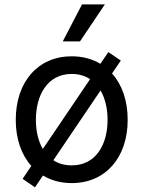

<svg xmlns="http://www.w3.org/2000/svg" viewBox="-20 -803 638 854"><path d="M135.7 30.2 171.2 -22.4C207.4 -0.4 250.7 11.4 299 11.4C448.2 11.4 547.9 -100.9 547.9 -269.9C547.9 -355.8 522.7 -426.8 478.3 -476.2L517.4 -533.7L462 -571.4L426.5 -519.2C390.3 -540.8 347.3 -552.6 299 -552.6C149.9 -552.6 50.1 -440.3 50.1 -269.9C50.1 -184.7 75.3 -114 119.3 -65L80.6 -7.5ZM139.6 -269.9C139.6 -378.2 190 -474.1 299 -474.1C331.3 -474.1 358.3 -465.6 380.7 -451L170.5 -140.3C149.5 -176.1 139.6 -221.6 139.6 -269.9ZM217.3 -90.2 427.2 -400.6C448.2 -364.7 458.5 -318.5 458.5 -269.9C458.5 -161.9 408 -67.5 299 -67.5C266.7 -67.5 239.3 -75.6 217.3 -90.2ZM259.2 -619H335.9L446.4 -783.4H344.8Z"/></svg>

Font: Margiela Sans Text
Style: Regular
Weight: 400
Designer: Stefan Endress, Andreas Faust
Version: Version 1.100;FEAKit 1.0